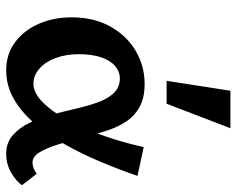

<svg xmlns="http://www.w3.org/2000/svg" viewBox="-92 -659 764 620"><g transform="rotate(90 290.0 -349.0)"><path d="M207 13Q155 13 116.5 -15.5Q78 -44 57 -92Q36 -140 36 -198Q36 -270 65.5 -323Q95 -376 144 -405Q193 -434 251 -434Q295 -434 324 -418.5Q353 -403 371 -376.5Q389 -350 400.5 -316Q412 -282 421 -246Q434 -195 446 -156Q458 -117 472 -94.5Q486 -72 505 -72Q513 -72 523 -75.5Q533 -79 541 -86L578 -38Q565 -19 537.5 -3Q510 13 476 13Q441 13 416.5 -8.5Q392 -30 376 -63.5Q360 -97 350 -135Q340 -173 332 -207Q323 -248 311 -281.5Q299 -315 280.5 -334.5Q262 -354 233 -354Q211 -354 193 -338.5Q175 -323 165 -293.5Q155 -264 155 -221Q155 -180 167.5 -146.5Q180 -113 202 -94Q224 -75 250 -75Q276 -75 301.5 -97Q327 -119 350.5 -156Q374 -193 394 -239.5Q414 -286 429.5 -335.5Q445 -385 455 -431L548 -411Q527 -350 501.5 -289.5Q476 -229 445 -174.5Q414 -120 377.5 -77.5Q341 -35 298.5 -11Q256 13 207 13ZM241 -505 273 -711H394L315 -505Z"/></g></svg>

Font: Ysabeau Office
Style: Bold
Weight: 700
Designer: Christian Thalmann (Catharsis Fonts)
Version: Version 2.001;gftools[0.9.30]; featfreeze: tnum,lnum,ss02